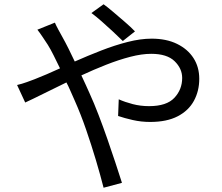

<svg xmlns="http://www.w3.org/2000/svg" viewBox="-20 -827 1040 899"><path d="M555 -635Q536 -654 509.5 -678.5Q483 -703 456.5 -726.5Q430 -750 408 -766L465 -807Q482 -795 509 -772Q536 -749 564.5 -724.5Q593 -700 612 -680ZM237 -721Q242 -709 253 -688.5Q264 -668 272 -654Q286 -629 300.5 -600Q315 -571 330 -539Q391 -566 454 -590.5Q517 -615 577.5 -630.5Q638 -646 690 -646Q759 -646 809 -621.5Q859 -597 886 -555Q913 -513 913 -458Q913 -401 888 -355Q863 -309 812 -282.5Q761 -256 683 -256Q641 -256 601.5 -265Q562 -274 533 -284L536 -362Q565 -349 601.5 -339.5Q638 -330 678 -330Q760 -330 796.5 -369Q833 -408 833 -462Q833 -506 797.5 -540.5Q762 -575 688 -575Q644 -575 590 -561Q536 -547 477.5 -524Q419 -501 361 -474Q371 -453 380.5 -432Q390 -411 399 -391Q420 -345 441.5 -289Q463 -233 483 -175.5Q503 -118 520.5 -65Q538 -12 551 29L465 52Q450 -7 429 -77.5Q408 -148 383 -220.5Q358 -293 329 -358Q319 -380 310 -401Q301 -422 291 -441Q233 -413 183 -388Q133 -363 98 -347L60 -429Q82 -434 105.5 -442.5Q129 -451 142 -456Q168 -466 198 -479Q228 -492 261 -507Q245 -540 231 -568Q217 -596 204 -617Q194 -632 180.5 -652.5Q167 -673 155 -688Z"/></svg>

Font: Source Han Sans SC
Style: Regular
Weight: 400
Designer: Ryoko NISHIZUKA 西塚涼子 (kana, bopomofo & ideographs); Paul D. Hunt (Latin, Greek & Cyrillic); Sandoll Communications 산돌커뮤니
Foundry: Adobe
Version: Version 2.002;hotconv 1.0.116;makeotfexe 2.5.65601; ttfautoh